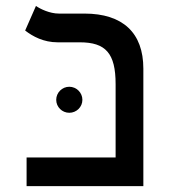

<svg xmlns="http://www.w3.org/2000/svg" viewBox="-20 -632 626 652"><path d="M70.3 0H466.8V-398.9C466.8 -520.5 397 -585.9 266.6 -585.9H179.7C148.9 -585.9 116.7 -601.6 102.1 -611.8L65.4 -528.3C91.3 -508.3 127.9 -488.3 175.8 -488.3H251C338.9 -488.3 372.6 -451.2 372.6 -346.2V-97.2H70.3ZM215.3 -249C239.7 -249 259.8 -268.6 259.8 -293C259.8 -317.4 239.7 -337.4 215.3 -337.4C190.9 -337.4 170.9 -317.4 170.9 -293C170.9 -268.6 190.9 -249 215.3 -249Z"/></svg>

Font: Cascadia Code PL
Style: Regular
Weight: 400
Monospace: yes
Designer: Aaron Bell
Foundry: Saja Typeworks
Version: Version 2404.023